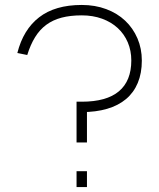

<svg xmlns="http://www.w3.org/2000/svg" viewBox="-20 -755 642 775"><path d="M552.5 -510.5Q552.5 -459.5 536.2 -420.5Q520 -381.5 488.8 -355.2Q457.5 -329 412.5 -315.8Q367.5 -302.5 310 -302.5H289V-344.5H310Q410 -344.5 460 -386.5Q510 -428.5 510 -511Q510 -550.5 495.8 -584Q481.5 -617.5 455.2 -641.8Q429 -666 392 -679.5Q355 -693 310 -693Q264 -693 228.8 -683.8Q193.5 -674.5 167 -655Q140.5 -635.5 121.8 -605.2Q103 -575 90 -533L50 -541Q62 -588.5 84 -624.5Q106 -660.5 138 -685.2Q170 -710 213 -722.5Q256 -735 310 -735Q364 -735 408.8 -718.2Q453.5 -701.5 485.2 -671.5Q517 -641.5 534.8 -600.2Q552.5 -559 552.5 -510.5ZM289 -180V-344.5H331V-180ZM289 0V-64H331V0Z"/></svg>

Font: Vela Sans GX ExtLt
Style: Regular
Weight: 200
Designer: Principal design: Mikhail Sharanda - project Manrope.
Design modification: Ravid Balaliev
Foundry: Mikhail Sharanda
Version: Version 1.001